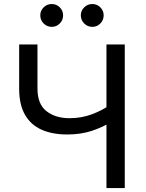

<svg xmlns="http://www.w3.org/2000/svg" viewBox="-20 -953 740 973"><path d="M320.8 -271.5Q245.1 -271.5 190.4 -295.9Q135.7 -320.3 106.4 -371.8Q77.1 -423.3 77.1 -503.9V-727.5H169.9V-504.4Q169.9 -424.8 215.8 -389.4Q261.7 -354 332.5 -354Q392.6 -354 446.3 -374Q500 -394 547.4 -428.2V-337.4Q500.5 -308.1 445.1 -289.8Q389.6 -271.5 320.8 -271.5ZM519.5 0V-727.5H612.3V0ZM447.8 -816.9Q423.8 -816.9 406.7 -834Q389.6 -851.1 389.6 -875Q389.6 -898.9 406.7 -915.8Q423.8 -932.6 447.8 -932.6Q471.7 -932.6 488.5 -915.8Q505.4 -898.9 505.4 -875Q505.4 -851.1 488.5 -834Q471.7 -816.9 447.8 -816.9ZM242.2 -816.9Q218.3 -816.9 201.2 -834Q184.1 -851.1 184.1 -875Q184.1 -898.9 201.2 -915.8Q218.3 -932.6 242.2 -932.6Q266.1 -932.6 283 -915.8Q299.8 -898.9 299.8 -875Q299.8 -851.1 283 -834Q266.1 -816.9 242.2 -816.9Z"/></svg>

Font: Adwaita Sans
Style: Regular
Weight: 400
Designer: Rasmus Andersson
Foundry: rsms
Version: Version 4.001;git-9221beed3